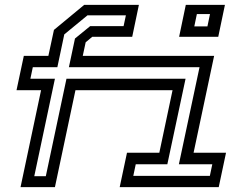

<svg xmlns="http://www.w3.org/2000/svg" viewBox="-20 -770 1000 790"><path d="M64.5 0 149 -399H48L78 -540H179L202 -647L326.5 -750H551.5L524 -618.5H359.5L332.5 -596L320.5 -540H861L776.5 -141.5H910L880 0H472.5L502.5 -141.5H635.5L690 -399H290.5L206 0ZM121 -45H168.5L253.5 -446H743.5L668.5 -94H538.5L528.5 -46.5H843.5L853.5 -94H716L801 -493.5H263.5L288.5 -611.5L351 -662.5H488.5L498 -707H340L244.5 -628.5L216 -493.5H115L105 -446H206ZM717 -618.5 744.5 -750H905.5L878 -618.5ZM779.5 -661.5H833.5L844 -712H790Z"/></svg>

Font: Tourney Medium
Style: Italic
Weight: 500
Italic angle: -12°
Version: Version 1.015